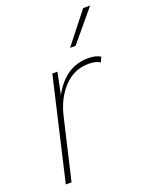

<svg xmlns="http://www.w3.org/2000/svg" viewBox="-139 -808 690 882"><g transform="rotate(-20 206.5 -367.0)"><path d="M413 -734 287 -583H260L379 -734ZM146 -393Q209 -510 321 -510Q358 -510 381 -496L370 -471Q352 -485 314 -485Q243 -485 193 -432Q143 -379 124 -295L55 0H27L143 -500H168Z"/></g></svg>

Font: Elaine Sans ExtraLight
Style: Italic
Weight: 275
Italic angle: -13°
Designer: Wei Huang
Foundry: Wei Huang
Version: Version 2.001;December 24, 2019;FontCreator 12.0.0.2547 64-b